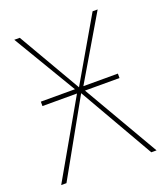

<svg xmlns="http://www.w3.org/2000/svg" viewBox="-127 -769 741 857"><g transform="rotate(-20 243.0 -340.5)"><path d="M469 0H444L240 -355L41 0H16L222 -360H58V-381H220L41 -681H67L240 -383L413 -681H437L260 -381H424V-360H260Z"/></g></svg>

Font: Fira Sans Thin
Style: Regular
Weight: 100
Designer: bBox Type GmbH & Carrois Corporate GbR & Edenspiekermann AG
Foundry: bBox Type GmbH & Carrois Corporate GbR & Edenspiekermann AG
Version: Version 4.301